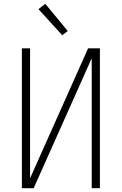

<svg xmlns="http://www.w3.org/2000/svg" viewBox="-20 -989 640 1009"><path d="M95 0V-735H138V-52L443 -735H505V0H462V-683L157 0ZM307 -804 182 -941 218 -969 336 -826Z"/></svg>

Font: Iosevka Curly XLtEx
Style: Regular
Weight: 200
Width: 7
Monospace: yes
Designer: Belleve Invis
Foundry: Belleve Invis
Version: Version 11.1.0; ttfautohint (v1.8.3)